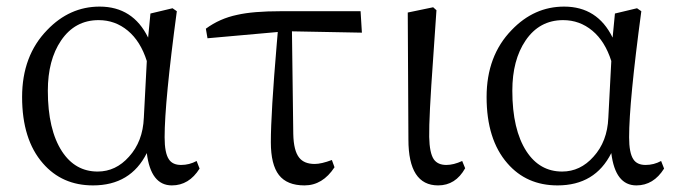

<svg xmlns="http://www.w3.org/2000/svg" viewBox="-20 -548 2052 582"><path d="M262 14Q168 14 110 -53Q47 -125 47 -254Q47 -379 123 -457Q191 -528 282 -528Q383 -528 429 -434L436 -507L503 -523L516 -514Q479 -239 479 -132Q479 -84 492 -65Q503 -48 529 -48Q554 -48 576 -60L585 -37Q553 14 501 14Q437 14 425 -84Q376 14 262 14ZM276 -28Q331 -28 371 -73Q413 -119 416 -191L425 -363Q406 -423 367.5 -455Q329 -487 279 -487Q207 -487 165 -425Q125 -366 125 -273Q125 -155 168 -89Q208 -28 276 -28Z M903 14Q850 14 825.5 -17.5Q801 -49 801 -117Q801 -204 819 -416Q821 -440 822 -451L609 -432L604 -461Q646 -492 699 -503Q747 -514 831 -514H1073L1077 -449L865 -453L869 -142Q870 -91 887 -70Q902 -51 934 -51Q954 -51 986 -63L994 -41Q958 14 903 14Z M1308 14Q1218 14 1218 -125L1216 -510L1293 -526L1303 -517Q1299 -460 1293 -371Q1280 -191 1281 -133Q1282 -84 1295 -65Q1307 -48 1333 -48Q1355 -48 1381 -60L1390 -38Q1361 14 1308 14Z M1670 14Q1576 14 1518 -53Q1455 -125 1455 -254Q1455 -379 1531 -457Q1599 -528 1690 -528Q1791 -528 1837 -434L1844 -507L1911 -523L1924 -514Q1887 -239 1887 -132Q1887 -84 1900 -65Q1911 -48 1937 -48Q1962 -48 1984 -60L1993 -37Q1961 14 1909 14Q1845 14 1833 -84Q1784 14 1670 14ZM1684 -28Q1739 -28 1779 -73Q1821 -119 1824 -191L1833 -363Q1814 -423 1775.5 -455Q1737 -487 1687 -487Q1615 -487 1573 -425Q1533 -366 1533 -273Q1533 -155 1576 -89Q1616 -28 1684 -28Z"/></svg>

Font: GenRyuMin TW R
Style: Regular
Weight: 400
Version: Version 1.501;PS 1;hotconv 16.6.51;makeotf.lib2.5.65220